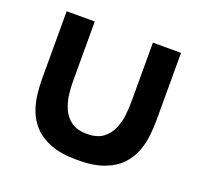

<svg xmlns="http://www.w3.org/2000/svg" viewBox="-102 -654 820 783"><g transform="rotate(20 308.0 -262.5)"><path d="M60 -246.8V-540H182V-279.8Q182 -254.8 185.6 -223.8Q189.2 -192.8 201.8 -164Q214.4 -135.2 239.7 -116.7Q264.9 -98.2 308.2 -98.2Q351.4 -98.2 376.7 -116.7Q401.9 -135.2 414.5 -164Q427.1 -192.8 430.7 -223.8Q434.3 -254.8 434.3 -279.8V-540H556.3V-246.8Q556.3 -216.8 552.5 -181.3Q548.6 -145.8 535.7 -111.2Q522.8 -76.6 495.9 -48Q468.9 -19.3 423.4 -2Q377.9 15.3 308.2 15.3Q238.4 15.3 192.9 -2Q147.4 -19.3 120.5 -48Q93.5 -76.6 80.6 -111.2Q67.8 -145.8 63.9 -181.3Q60 -216.8 60 -246.8Z"/></g></svg>

Font: Manrope Variable Light
Style: Regular
Weight: 200
Designer: Mikhail Sharanda
Foundry: Mikhail Sharanda
Version: Version 4.505